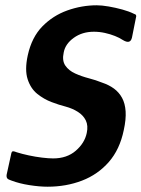

<svg xmlns="http://www.w3.org/2000/svg" viewBox="-20 -698 535 726"><path d="M5 -37 23 -119Q25 -126 29.5 -126Q34 -126 44 -122Q63 -116 88.5 -110.5Q114 -105 139 -102Q164 -99 181 -99Q233 -99 266.5 -128Q300 -157 308 -195Q314 -223 304.5 -242.5Q295 -262 274.5 -275Q254 -288 228 -295Q204 -301 175 -312Q146 -323 121 -343Q96 -363 84.5 -398.5Q73 -434 85 -489Q100 -557 140 -598Q180 -639 234.5 -658.5Q289 -678 346 -678Q365 -678 391 -673.5Q417 -669 442.5 -662Q468 -655 486 -646Q493 -644 494.5 -640.5Q496 -637 494 -631L479 -556Q473 -529 444 -547Q432 -555 414.5 -562Q397 -569 376.5 -573.5Q356 -578 335 -578Q291 -578 259 -555Q227 -532 221 -500Q214 -469 227 -450Q240 -431 264.5 -420Q289 -409 316 -402Q343 -395 365 -386Q392 -377 411 -363Q430 -349 441.5 -328Q453 -307 455 -277Q457 -247 448 -206Q433 -133 391.5 -85.5Q350 -38 290 -15Q230 8 160 8Q129 8 91 2Q53 -4 24 -15Q11 -19 7.5 -23.5Q4 -28 5 -37Z"/></svg>

Font: Glory
Style: Bold Italic
Weight: 700
Italic angle: -12°
Version: Version 1.011